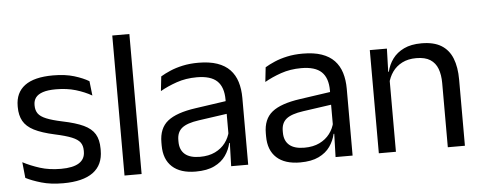

<svg xmlns="http://www.w3.org/2000/svg" viewBox="-47 -778 2274 905"><g transform="rotate(-5 1090.0 -326.0)"><path d="M218.4 11.1Q159.5 11.1 115.6 -1.8Q71.7 -14.6 42.5 -29.7L34.8 -104.5Q71.4 -85.3 115.2 -71.4Q159 -57.5 214.3 -57.5Q271 -57.5 299.6 -75.6Q328.2 -93.7 328.2 -129.2V-134.5Q328.2 -157.4 317.3 -172.5Q306.3 -187.7 278.4 -199.2Q250.4 -210.7 198.9 -221.8Q137.4 -235.3 101.9 -253.5Q66.4 -271.8 51.3 -298.9Q36.1 -326.1 36.1 -365.1V-369.7Q36.1 -433.3 80.7 -466.5Q125.2 -499.6 214.3 -499.6Q271.9 -499.6 314.2 -486.7Q356.5 -473.7 383.5 -457.3L391.2 -388.9Q358.4 -407.8 316.4 -420.5Q274.4 -433.1 222.1 -433.1Q184.1 -433.1 160.6 -425.3Q137.2 -417.5 126.5 -403.2Q115.8 -388.8 115.8 -368.9V-365.1Q115.8 -343 126.5 -327.7Q137.2 -312.3 164.4 -301.1Q191.6 -289.8 239.9 -279.6Q302.3 -266.8 339.1 -249.5Q375.8 -232.2 391.9 -205.2Q407.9 -178.3 407.9 -136.3V-128Q407.9 -59.1 360.1 -24Q312.2 11.1 218.4 11.1Z M509.3 0V-662.5H590.2V0Z M1013.9 0 1017.5 -118.6 1014.4 -131.1V-286.5L1014.8 -314.9Q1014.8 -374.3 984.7 -403Q954.5 -431.7 888.9 -431.7Q836.7 -431.7 792.9 -416.5Q749.1 -401.3 714.9 -381.5L722.5 -450.4Q741.6 -462 767.9 -473.3Q794.2 -484.7 827.8 -492Q861.4 -499.3 901.8 -499.3Q954.3 -499.3 991.1 -486.6Q1027.9 -473.9 1050.7 -449.9Q1073.5 -425.8 1084 -392Q1094.5 -358.1 1094.5 -316.2V0ZM845.9 10.7Q773.4 10.7 734.8 -24.6Q696.1 -60 696.1 -125.7V-140Q696.1 -207.4 737.8 -240.7Q779.5 -274.1 870.7 -286.9L1025 -309.2L1029.4 -249.8L880.5 -228.6Q824.7 -220.7 800.7 -201.4Q776.6 -182 776.6 -144.5V-136.6Q776.6 -97.9 800.4 -77.4Q824.2 -56.8 871.6 -56.8Q913.4 -56.8 943.4 -71.4Q973.4 -86 991.9 -110.5Q1010.5 -135.1 1017 -165.2L1029.7 -109.8H1014.2Q1007.1 -77.8 987.8 -50.3Q968.6 -22.8 934 -6.1Q899.4 10.7 845.9 10.7Z M1507.9 0 1511.5 -118.6 1508.4 -131.1V-286.5L1508.8 -314.9Q1508.8 -374.3 1478.7 -403Q1448.5 -431.7 1382.9 -431.7Q1330.7 -431.7 1286.9 -416.5Q1243.1 -401.3 1208.9 -381.5L1216.5 -450.4Q1235.6 -462 1261.9 -473.3Q1288.2 -484.7 1321.8 -492Q1355.4 -499.3 1395.8 -499.3Q1448.3 -499.3 1485.1 -486.6Q1521.9 -473.9 1544.7 -449.9Q1567.5 -425.8 1578 -392Q1588.5 -358.1 1588.5 -316.2V0ZM1339.9 10.7Q1267.4 10.7 1228.8 -24.6Q1190.1 -60 1190.1 -125.7V-140Q1190.1 -207.4 1231.8 -240.7Q1273.5 -274.1 1364.7 -286.9L1519 -309.2L1523.4 -249.8L1374.5 -228.6Q1318.7 -220.7 1294.7 -201.4Q1270.6 -182 1270.6 -144.5V-136.6Q1270.6 -97.9 1294.4 -77.4Q1318.2 -56.8 1365.6 -56.8Q1407.4 -56.8 1437.4 -71.4Q1467.4 -86 1485.9 -110.5Q1504.5 -135.1 1511 -165.2L1523.7 -109.8H1508.2Q1501.1 -77.8 1481.8 -50.3Q1462.6 -22.8 1428 -6.1Q1393.4 10.7 1339.9 10.7Z M2039 0V-303.7Q2039 -343 2028.2 -371.5Q2017.5 -399.9 1993.2 -415.7Q1968.8 -431.4 1927.1 -431.4Q1888.6 -431.4 1860.3 -417Q1832 -402.5 1814.5 -377.8Q1797 -353 1790 -321.5L1775.5 -378.9H1793.2Q1800.8 -412.1 1820.8 -439.3Q1840.8 -466.5 1874.6 -482.7Q1908.4 -498.9 1957.5 -498.9Q2015.7 -498.9 2051.2 -477.1Q2086.8 -455.2 2103.3 -413.8Q2119.9 -372.3 2119.9 -312.6V0ZM1712.6 0V-488.2H1793.5L1789.9 -371.1L1793.5 -366.3V0Z"/></g></svg>

Font: Anek Tamil Medium
Style: Regular
Weight: 500
Designer: Aadarsh Rajan (Tamil), Yesha Goshar (Latin)
Foundry: Ek Type
Version: Version 1.003